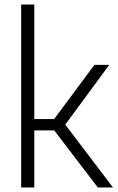

<svg xmlns="http://www.w3.org/2000/svg" viewBox="-20 -828 519 848"><path d="M412 0 200.5 -277 397 -541.5H462.5L261.5 -268.5V-286.5L479 0ZM122.5 -252V-302H228V-252ZM73.5 0V-808H131.5V0Z"/></svg>

Font: Encode Sans SemiCondensed Light
Style: Regular
Weight: 300
Width: 4
Designer: Multiple Designers
Foundry: Impallari Type
Version: Version 3.002